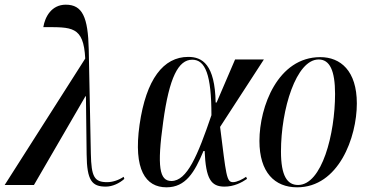

<svg xmlns="http://www.w3.org/2000/svg" viewBox="-56 -790 1571 820"><path d="M-36 0H89L309 -379H311L314 -131C315 -18 337 7 396 7C424 7 454 -7 475 -26L472 -35C452 -21 425 -12 402 -12C347 -12 334 -34 332 -134L323 -579C320 -717 296 -770 225 -770C164 -770 136 -718 129 -674C250 -674 301 -680 308 -540Z M655 10C737 10 775 -54 813 -145H818C823 -26 845 7 903 7C943 7 976 -10 999 -26L995 -35C981 -25 956 -12 939 -12C911 -12 910 -42 884 -248L1071 -536H948L869 -352H865C862 -515 808 -547 748 -547C642 -547 568 -452 540 -257C513 -65 566 10 655 10ZM676 -17C625 -17 614 -77 641 -270C667 -460 706 -535 765 -535C821 -535 847 -471 847 -298C788 -125 743 -17 676 -17Z M1213 10C1390 10 1468 -203 1468 -348C1468 -488 1398 -546 1312 -546C1131 -546 1052 -335 1052 -188C1052 -54 1117 10 1213 10ZM1217 0C1171 0 1144 -38 1144 -143C1144 -324 1209 -536 1305 -536C1352 -536 1375 -489 1375 -389C1375 -218 1319 0 1217 0Z"/></svg>

Font: Noto Serif Display ExtraCondensed Medium
Style: Italic
Weight: 500
Width: 2
Italic angle: -12°
Designer: Monotype Design Team
Foundry: Monotype Imaging Inc.
Version: Version 2.009